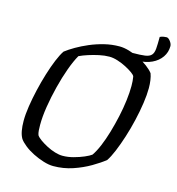

<svg xmlns="http://www.w3.org/2000/svg" viewBox="-120 -937 959 1041"><g transform="rotate(15 359.5 -417.0)"><path d="M273 0Q248 0 217.5 -9.5Q187 -19 158 -33.5Q129 -48 106.5 -66Q84 -84 74 -99Q64 -116 59.5 -140.5Q55 -165 55 -196Q55 -232 62 -278Q69 -324 80.5 -373.5Q92 -423 106.5 -470Q121 -517 136.5 -554.5Q152 -592 167 -614Q189 -631 220 -649Q251 -667 288.5 -683Q326 -699 368 -709.5Q410 -720 454 -720Q478 -720 507.5 -711.5Q537 -703 566 -688.5Q595 -674 618 -656.5Q641 -639 653 -623Q659 -607 662 -586Q665 -565 665 -542Q665 -505 658 -457Q651 -409 639 -357.5Q627 -306 611.5 -257.5Q596 -209 579.5 -169.5Q563 -130 548 -108Q521 -86 477.5 -60.5Q434 -35 382 -17.5Q330 0 273 0ZM307 -67Q337 -67 368.5 -75.5Q400 -84 425.5 -95Q451 -106 463 -115Q480 -139 496 -177Q512 -215 525.5 -261Q539 -307 549.5 -355Q560 -403 565.5 -448Q571 -493 571 -529Q571 -543 570 -556.5Q569 -570 567 -581Q565 -589 549 -600.5Q533 -612 510 -624Q487 -636 461.5 -644Q436 -652 415 -652Q388 -652 358 -645.5Q328 -639 300 -630Q272 -621 251 -611Q232 -578 213.5 -527Q195 -476 180 -416.5Q165 -357 156 -300.5Q147 -244 147 -198Q147 -181 148 -166.5Q149 -152 153 -141Q160 -130 177.5 -117.5Q195 -105 218 -93Q241 -81 264.5 -74Q288 -67 307 -67ZM571 -671Q563 -671 551 -673.5Q539 -676 529 -680L530 -704Q575 -704 599.5 -707.5Q624 -711 635 -723Q646 -735 648 -759.5Q650 -784 650 -826Q661 -831 670.5 -832.5Q680 -834 687 -834Q697 -834 708 -819.5Q719 -805 719 -792Q719 -758 700 -730.5Q681 -703 647 -687Q613 -671 571 -671Z"/></g></svg>

Font: Texturina 12pt
Style: Italic
Weight: 400
Italic angle: -11°
Designer: Guillermo Torres Carreño
Foundry: Omnibus-Type
Version: Version 1.002